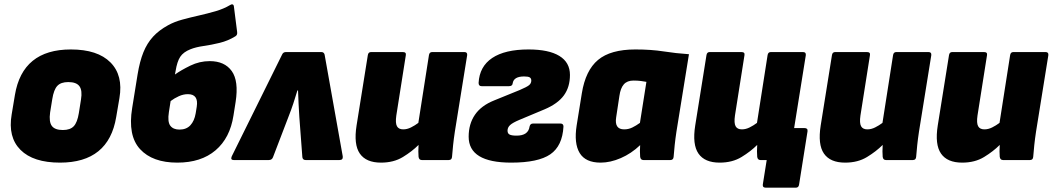

<svg xmlns="http://www.w3.org/2000/svg" viewBox="-20 -741 4874 889"><path d="M258 12Q134 12 75 -47Q16 -106 34 -211L49 -301Q84 -512 308 -512Q432 -512 491.5 -452Q551 -392 533 -287L518 -199Q483 12 258 12ZM271 -139Q305 -139 321.5 -156.5Q338 -174 345 -217L355 -280Q362 -322 348 -341.5Q334 -361 296 -361Q262 -361 245.5 -343.5Q229 -326 222 -282L212 -220Q206 -177 220 -158Q234 -139 271 -139Z M801 12Q686 12 628.5 -50.5Q571 -113 592 -241L617 -396Q627 -457 644 -499Q661 -541 688.5 -571Q716 -601 758 -624Q787 -640 823.5 -650Q860 -660 900 -669Q940 -678 978 -689Q1016 -700 1046 -718Q1052 -722 1057 -720.5Q1062 -719 1063 -711L1078 -593Q1080 -579 1070 -573Q1036 -552 997 -542.5Q958 -533 922.5 -528Q887 -523 862 -513Q829 -500 814.5 -478Q800 -456 793 -412L790 -396Q818 -416 861 -437Q904 -458 951 -458Q1020 -458 1053 -412Q1086 -366 1071 -269L1061 -206Q1045 -102 978 -45Q911 12 801 12ZM762 -222Q755 -177 768.5 -159Q782 -141 811 -141Q843 -141 861.5 -161Q880 -181 886 -216L891 -247Q900 -305 850 -305Q829 -305 808 -295.5Q787 -286 770 -273Z M1062 0Q1046 0 1053 -17L1286 -488Q1291 -500 1304 -500H1468Q1480 -500 1483 -488L1567 -17Q1569 0 1552 0H1395Q1382 0 1380 -13L1366 -199Q1364 -233 1362.5 -260.5Q1361 -288 1360 -322H1357Q1347 -289 1338 -261.5Q1329 -234 1316 -201L1244 -13Q1239 0 1225 0Z M1744 12Q1675 12 1646 -30Q1617 -72 1631 -160L1683 -485Q1685 -500 1698 -500H1845Q1862 -500 1859 -485L1815 -206Q1810 -171 1818 -156.5Q1826 -142 1847 -142Q1865 -142 1883 -151Q1901 -160 1917 -172L1966 -485Q1968 -500 1981 -500H2130Q2145 -500 2143 -485L2086 -131Q2081 -98 2078 -69.5Q2075 -41 2073 -15Q2072 0 2058 0H1933Q1920 0 1918 -15Q1916 -38 1918 -70Q1888 -40 1845.5 -14Q1803 12 1744 12Z M2347 12Q2150 12 2150 -108Q2150 -167 2179 -209.5Q2208 -252 2268 -276L2386 -324Q2419 -338 2429.5 -346.5Q2440 -355 2440 -368Q2440 -378 2433 -382.5Q2426 -387 2407 -387Q2359 -387 2354 -356Q2353 -342 2337 -342H2210Q2196 -342 2196 -357Q2200 -433 2259 -472.5Q2318 -512 2427 -512Q2521 -512 2570 -482Q2619 -452 2619 -394Q2619 -338 2591 -299.5Q2563 -261 2502 -235L2385 -186Q2354 -173 2342 -162Q2330 -151 2330 -136Q2330 -123 2339.5 -118Q2349 -113 2372 -113Q2426 -113 2432 -155Q2435 -169 2448 -169H2575Q2589 -169 2589 -155Q2584 -65 2528 -26.5Q2472 12 2347 12Z M2761 12Q2691 12 2664 -32.5Q2637 -77 2650 -160L2674 -309Q2691 -415 2749 -463.5Q2807 -512 2922 -512Q2995 -512 3052.5 -503Q3110 -494 3170 -490L3112 -131Q3107 -98 3104 -69.5Q3101 -41 3099 -15Q3098 0 3084 0H2959Q2946 0 2944 -15Q2943 -27 2943 -41Q2943 -55 2944 -69Q2903 -30 2854.5 -9Q2806 12 2761 12ZM2870 -142Q2890 -142 2907.5 -150.5Q2925 -159 2943 -172L2973 -362Q2962 -364 2947.5 -366Q2933 -368 2913 -368Q2884 -368 2868.5 -350.5Q2853 -333 2848 -297L2833 -198Q2824 -142 2870 -142Z M3312 12Q3243 12 3214 -30Q3185 -72 3199 -160L3251 -485Q3253 -500 3266 -500H3413Q3430 -500 3427 -485L3383 -206Q3378 -171 3386 -156.5Q3394 -142 3415 -142Q3433 -142 3451 -151Q3469 -160 3485 -172L3534 -485Q3536 -500 3549 -500H3698Q3713 -500 3711 -485L3657 -148H3705Q3721 -148 3719 -133L3680 113Q3678 128 3665 128H3526Q3510 128 3512 113L3530 0H3501Q3488 0 3486 -15Q3484 -38 3486 -70Q3456 -40 3413.5 -14Q3371 12 3312 12Z M3893 12Q3824 12 3795 -30Q3766 -72 3780 -160L3832 -485Q3834 -500 3847 -500H3994Q4011 -500 4008 -485L3964 -206Q3959 -171 3967 -156.5Q3975 -142 3996 -142Q4014 -142 4032 -151Q4050 -160 4066 -172L4115 -485Q4117 -500 4130 -500H4279Q4294 -500 4292 -485L4235 -131Q4230 -98 4227 -69.5Q4224 -41 4222 -15Q4221 0 4207 0H4082Q4069 0 4067 -15Q4065 -38 4067 -70Q4037 -40 3994.5 -14Q3952 12 3893 12Z M4435 12Q4366 12 4337 -30Q4308 -72 4322 -160L4374 -485Q4376 -500 4389 -500H4536Q4553 -500 4550 -485L4506 -206Q4501 -171 4509 -156.5Q4517 -142 4538 -142Q4556 -142 4574 -151Q4592 -160 4608 -172L4657 -485Q4659 -500 4672 -500H4821Q4836 -500 4834 -485L4777 -131Q4772 -98 4769 -69.5Q4766 -41 4764 -15Q4763 0 4749 0H4624Q4611 0 4609 -15Q4607 -38 4609 -70Q4579 -40 4536.5 -14Q4494 12 4435 12Z"/></svg>

Font: Sofia Sans ExtraBlack
Style: Italic
Weight: 1000
Italic angle: -9°
Designer: Botio Nikoltchev, Ani Petrova
Foundry: lettersoup
Version: Version 4.100; ttfautohint (v1.8.4.7-5d5b)